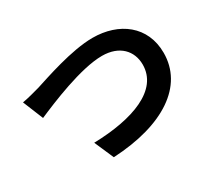

<svg xmlns="http://www.w3.org/2000/svg" viewBox="-130 -906 1260 1143"><g transform="rotate(-30 500.0 -334.5)"><path d="M54 -548 111 -408C215 -453 452 -553 599 -553C719 -553 784 -481 784 -387C784 -212 572 -135 301 -128L359 5C711 -13 927 -158 927 -385C927 -570 785 -674 604 -674C458 -674 254 -602 177 -578C141 -568 91 -554 54 -548Z"/></g></svg>

Font: Noto Sans Mono CJK SC
Style: Bold
Weight: 700
Designer: Ryoko NISHIZUKA 西塚涼子 (kana, bopomofo & ideographs); Paul D. Hunt (Latin, Greek & Cyrillic); Sandoll Communications 산돌커뮤니
Foundry: Adobe
Version: Version 2.004;hotconv 1.0.118;makeotfexe 2.5.65603